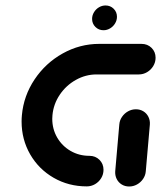

<svg xmlns="http://www.w3.org/2000/svg" viewBox="-20 -678 586 698"><path d="M356.3 -60.7Q356.3 -44.4 348 -30.6Q339.6 -16.7 325.6 -8.5Q311.5 -0.4 295.6 -0.4Q229.3 -0.4 175 -31.7Q120.7 -63 89.6 -117Q58.5 -171.1 58.5 -236.3Q58.5 -247.8 59.6 -259.3Q65.9 -329.6 105.7 -389.3Q145.6 -448.9 208 -483.7Q270.4 -518.5 340.7 -518.5H494.4Q516.3 -518.5 530.9 -504.1Q545.6 -489.6 545.6 -468.1Q545.6 -451.9 537.2 -438Q528.9 -424.1 514.8 -415.7Q500.7 -407.4 484.8 -407.4H331.1Q291.1 -407.4 255.6 -387.4Q220 -367.4 197.2 -333.5Q174.4 -299.6 170.7 -259.3Q170 -250.4 170 -246.3Q170 -208.9 187.8 -178.1Q205.6 -147.4 236.5 -129.4Q267.4 -111.5 305.2 -111.5Q327 -111.5 341.7 -96.9Q356.3 -82.2 356.3 -60.7ZM449.6 0Q434.4 0 422.4 -7.4Q410.4 -14.8 404.1 -27.6Q397.8 -40.4 398.9 -55.6L413.7 -225.2Q414.8 -240.4 423.5 -253.1Q432.2 -265.9 445.6 -273.3Q458.9 -280.7 474.1 -280.7Q489.3 -280.7 501.3 -273.3Q513.3 -265.9 519.6 -253.1Q525.9 -240.4 524.8 -225.2L510 -55.6Q508.9 -40.4 500.2 -27.6Q491.5 -14.8 478.1 -7.4Q464.8 0 449.6 0ZM314.8 -609.3Q314.8 -622.2 321.7 -633.5Q328.5 -644.8 339.8 -651.5Q351.1 -658.1 363.7 -658.1Q381.1 -658.1 393.1 -646.3Q405.2 -634.4 405.2 -617Q405.2 -604.1 398.3 -592.8Q391.5 -581.5 380.2 -574.8Q368.9 -568.1 356.3 -568.1Q338.9 -568.1 326.9 -580Q314.8 -591.9 314.8 -609.3Z"/></svg>

Font: 26F Galaxy Sans Black
Style: Italic
Weight: 900
Italic angle: -5°
Designer: C₂₉H₂₅N₃O₅
Version: Version 1.200